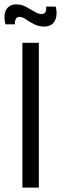

<svg xmlns="http://www.w3.org/2000/svg" viewBox="-21 -855 278 875"><path d="M81 0V-660H156V0ZM180 -734Q156 -734 135 -744.5Q114 -755 97.5 -766.5Q81 -778 67 -778Q56 -778 51 -768.5Q46 -759 47 -744H4Q-3 -771 0.5 -791Q4 -811 17 -823Q30 -835 53 -835Q77 -835 97.5 -824Q118 -813 136 -802Q154 -791 168 -791Q181 -791 186 -800Q191 -809 189 -825H233Q239 -801 235.5 -780Q232 -759 218.5 -746.5Q205 -734 180 -734Z"/></svg>

Font: Bricolage Grotesque 36pt Light
Style: Regular
Weight: 300
Designer: Mathieu Triay
Foundry: Atelier Triay
Version: Version 1.001;gftools[0.9.33.dev8+g029e19f]